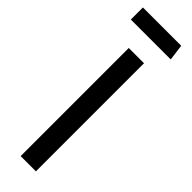

<svg xmlns="http://www.w3.org/2000/svg" viewBox="-289 -853 854 854"><g transform="rotate(45 138.0 -426.0)"><path d="M186 0V-680H90V0ZM7 -776H258L248 -852H7Z"/></g></svg>

Font: Catamaran Medium
Style: Regular
Weight: 500
Designer: Pria Ravichandran
Version: Version 2.000